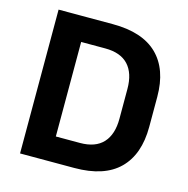

<svg xmlns="http://www.w3.org/2000/svg" viewBox="-97 -732 805 824"><g transform="rotate(15 305.5 -319.5)"><path d="M155 0V-110H300Q368.5 -110 402.8 -147.2Q437 -184.5 437 -254V-386.5Q437 -456 402.8 -493Q368.5 -530 300 -530H154.5V-639H304.5Q436.5 -639 503 -574Q569.5 -509 569.5 -387V-253.5Q569.5 -131 503.2 -65.5Q437 0 304.5 0ZM63.5 0V-639H193V0Z"/></g></svg>

Font: Anek Gujarati Medium SemiBold
Style: Regular
Weight: 600
Version: Version 1.003